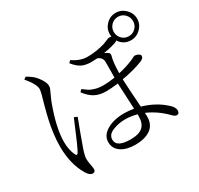

<svg xmlns="http://www.w3.org/2000/svg" viewBox="-178 -1032 1356 1309"><g transform="rotate(-30 500.0 -377.5)"><path d="M112.3 -730.5 129.9 -743.2Q154.3 -730.5 176.8 -711.9Q200.2 -691.4 218.8 -661.1Q237.3 -630.9 237.3 -609.4Q237.3 -598.6 232.9 -587.4Q228.5 -576.2 216.8 -551.8Q205.1 -527.3 195.3 -502Q133.8 -335.9 133.8 -227.5Q133.8 -164.1 156.2 -117.2Q166 -97.7 177.7 -117.2Q194.3 -141.6 276.4 -339.8L300.8 -329.1Q293 -308.6 261.2 -223.6Q229.5 -138.7 222.7 -117.2Q208 -72.3 208 -48.8Q208 -32.2 213.4 -3.9Q218.8 24.4 218.8 34.2Q218.8 57.6 197.3 57.6Q173.8 57.6 152.3 21.5Q94.7 -74.2 94.7 -213.9Q94.7 -240.2 96.7 -266.6Q98.6 -293 102.1 -318.8Q105.5 -344.7 109.4 -365.7Q113.3 -386.7 118.7 -411.6Q124 -436.5 127.4 -449.2Q130.9 -461.9 136.2 -482.9Q141.6 -503.9 142.6 -507.8Q170.9 -601.6 170.9 -623Q170.9 -661.1 112.3 -730.5ZM663.1 -124V-139.6Q612.3 -152.3 573.2 -152.3Q518.6 -152.3 472.7 -133.3Q426.8 -114.3 426.8 -75.2Q426.8 -14.6 537.1 -14.6Q603.5 -14.6 633.3 -41.5Q663.1 -68.4 663.1 -124ZM878.9 -782.2Q846.7 -782.2 824.7 -759.8Q802.7 -737.3 802.7 -706.1Q802.7 -674.8 824.7 -652.3Q846.7 -629.9 878.9 -629.9Q910.2 -629.9 932.1 -652.3Q954.1 -674.8 954.1 -706.1Q954.1 -737.3 932.1 -759.8Q910.2 -782.2 878.9 -782.2ZM433.6 -673.8 449.2 -689.5Q506.8 -649.4 564.5 -649.4Q632.8 -649.4 702.1 -669.9Q714.8 -674.8 727.5 -680.2Q740.2 -685.5 745.6 -687.5Q751 -689.5 755.9 -689.5Q768.6 -689.5 773.4 -688.5Q771.5 -700.2 771.5 -706.1Q771.5 -750 802.7 -781.7Q834 -813.5 878.9 -813.5Q921.9 -813.5 954.1 -781.7Q986.3 -750 986.3 -706.1Q986.3 -662.1 954.1 -630.4Q921.9 -598.6 878.9 -598.6Q820.3 -598.6 788.1 -648.4Q785.2 -644.5 779.3 -641.6Q740.2 -626 673.8 -615.2Q690.4 -607.4 700.2 -600.6Q714.8 -590.8 707 -567.4Q696.3 -533.2 694.3 -444.3Q752 -457 802.7 -477.5Q814.5 -482.4 824.2 -487.3Q834 -492.2 837.4 -494.1Q840.8 -496.1 843.8 -496.1Q857.4 -496.1 872.1 -488.8Q886.7 -481.4 886.7 -469.7Q886.7 -451.2 856.4 -439.5Q786.1 -412.1 694.3 -396.5Q696.3 -341.8 708 -173.8Q808.6 -145.5 878.9 -82Q913.1 -53.7 913.1 -25.4Q913.1 0 890.6 0Q877 0 855.5 -23.4Q792 -87.9 710.9 -123Q711.9 -111.3 711.9 -92.8Q711.9 -29.3 667.5 2Q623 33.2 546.9 33.2Q478.5 33.2 436.5 4.9Q394.5 -23.4 394.5 -74.2Q394.5 -127 449.2 -159.2Q503.9 -191.4 585.9 -191.4Q618.2 -191.4 661.1 -184.6Q652.3 -373 651.4 -388.7Q594.7 -381.8 556.6 -381.8Q506.8 -381.8 470.7 -400.4Q434.6 -418.9 400.4 -463.9L416 -480.5Q443.4 -460 456.5 -451.7Q469.7 -443.4 497.6 -435.1Q525.4 -426.8 559.6 -426.8Q600.6 -426.8 651.4 -434.6Q651.4 -454.1 652.3 -500Q653.3 -545.9 652.3 -559.6Q651.4 -592.8 616.2 -607.4Q585 -605.5 568.4 -605.5Q523.4 -605.5 493.7 -620.6Q463.9 -635.7 433.6 -673.8Z"/></g></svg>

Font: GenYoMin TW TTF Light
Style: Regular
Weight: 300
Version: Version 1.300